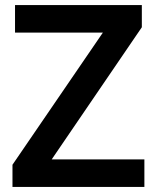

<svg xmlns="http://www.w3.org/2000/svg" viewBox="-20 -734 616 754"><path d="M547 0V-108H183L537 -627V-714H39V-606H384L29 -87V0Z"/></svg>

Font: Noto Sans Bengali SemiBold
Style: Regular
Weight: 600
Designer: Jelle Bosma - Monotype Design Team
Foundry: Monotype Imaging Inc.
Version: Version 2.003